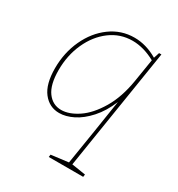

<svg xmlns="http://www.w3.org/2000/svg" viewBox="-179 -646 925 995"><g transform="rotate(30 283.5 -149.0)"><path d="M500 -522 385 202 468 215 466 230H260L262 215L365 202L398 -3L428 -196Q400 -128 359 -82.5Q318 -37 274.5 -15.5Q231 6 192 6Q133 6 95.5 -42Q58 -90 58 -185Q58 -278 94.5 -356.5Q131 -435 194.5 -481.5Q258 -528 337 -528Q407 -528 475 -488L486 -522ZM450 -335 472 -471Q402 -509 336 -509Q263 -509 204.5 -465.5Q146 -422 112.5 -348Q79 -274 79 -186Q79 -99 110.5 -56Q142 -13 193 -13Q240 -13 293 -48.5Q346 -84 389.5 -157Q433 -230 450 -335Z"/></g></svg>

Font: Bitter Pro Thin
Style: Italic
Weight: 250
Italic angle: -9°
Designer: Sol Matas, and Bitter project Authors
Foundry: Sol Matas
Version: Version 1.010